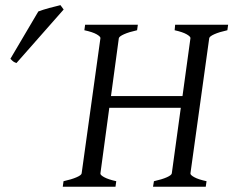

<svg xmlns="http://www.w3.org/2000/svg" viewBox="-20 -709 886 729"><path d="M500.5 -594.2Q469.7 -587.4 451.2 -579.1Q432.6 -570.8 431.2 -564L401.4 -344.2H672.9L703.1 -564Q704.1 -569.8 689 -578.6Q673.8 -587.4 643.1 -594.2L645 -615.2H846.2L843.3 -594.2Q812.5 -587.4 793.9 -579.1Q775.4 -570.8 774.4 -564L703.1 -50.8Q702.1 -44.9 717.3 -36.4Q732.4 -27.8 764.2 -21L761.2 0H561L564.5 -21Q595.2 -27.8 613.3 -35.9Q631.3 -43.9 632.3 -50.8L666.5 -299.8H395L361.3 -50.8Q359.9 -44.9 375.2 -36.4Q390.6 -27.8 421.4 -21L418.5 0H218.3L221.2 -21Q252 -27.8 270.5 -35.9Q289.1 -43.9 290 -50.8L361.3 -564Q362.3 -569.8 347.2 -578.6Q332 -587.4 300.3 -594.2L303.2 -615.2H503.4ZM42.5 -469.7Q35.2 -472.2 31 -475.1Q26.9 -478 19.5 -485.8L125.5 -665.5Q133.3 -668.5 144 -671.9Q154.8 -675.3 166.3 -678.5Q177.7 -681.6 189.2 -684.3Q200.7 -687 209.5 -689.5L221.7 -672.9Z"/></svg>

Font: Gentium Plus
Style: Italic
Weight: 400
Italic angle: -8°
Designer: J. Victor Gaultney, Annie Olsen, Iska Routamaa
Foundry: SIL International
Version: Version 1.510